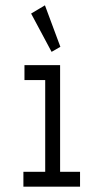

<svg xmlns="http://www.w3.org/2000/svg" viewBox="-20 -702 390 722"><path d="M68 0V-56H150V-401H72V-457H206V-56H281V0ZM174 -507 97 -651 149 -682 207 -526Z"/></svg>

Font: Inconsolata ExtraCondensed
Style: Regular
Weight: 400
Width: 2
Monospace: yes
Designer: Raph Levien, Cyreal, Brenton Simpson
Foundry: Raph Levien, Cyreal, Google
Version: Version 3.001; ttfautohint (v1.8.2.53-6de2)